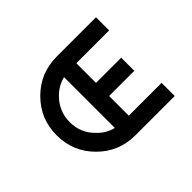

<svg xmlns="http://www.w3.org/2000/svg" viewBox="-147 -1022 1294 1294"><g transform="rotate(-45 500.0 -375.0)"><path d="M500 -750H875V-625H562.5V-437.5H802.7V-312.5H562.5V-125H875V0H500Q343.8 0 234.4 -109.4Q125 -218.8 125 -375Q125 -531.2 234.4 -640.6Q343.8 -750 500 -750ZM437.5 -132.8V-617.2Q373 -601.6 324.2 -552.7Q250 -478.5 250 -375Q250 -271.5 324.2 -199.2Q373 -148.4 437.5 -132.8Z"/></g></svg>

Font: Xanmono
Style: Regular
Weight: 400
Designer: GGBotNet
Foundry: GGBotNet
Version: 1.00